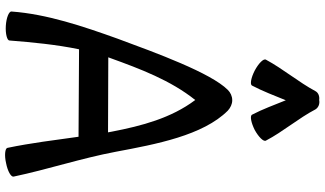

<svg xmlns="http://www.w3.org/2000/svg" viewBox="-276 -958 1255 742"><g transform="rotate(90 351.0 -586.5)"><path d="M310 -933C332 -975 349 -1020 367 -1064C385 -1020 401 -975 423 -933C428 -925 454 -930 482 -944C509 -959 528 -978 523 -987C488 -1054 437 -1112 402 -1179C395 -1190 381 -1196 366 -1193C352 -1195 338 -1190 332 -1179C296 -1112 246 -1054 210 -987C205 -978 224 -959 252 -944C279 -930 305 -925 310 -933ZM136 4C143 -86 152 -178 170 -265L508 -263C521 -171 532 -79 551 12C553 21 580 24 610 17C641 11 664 -2 662 -12C634 -145 591 -274 566 -407C537 -562 503 -744 407 -840C396 -850 382 -857 367 -857C351 -857 337 -850 327 -840C261 -774 184 -563 129 -414C81 -280 34 -141 24 -4C23 6 48 16 79 18C110 20 136 13 136 4ZM204 -386C246 -502 290 -619 366 -714C436 -621 466 -507 488 -393C489 -387 490 -382 491 -377L201 -378C202 -381 203 -384 204 -386Z"/></g></svg>

Font: Nupuram SemiBold
Style: Regular
Weight: 600
Designer: Santhosh Thottingal (santhosh.thottingal@gmail.com)
Foundry: SMC
Version: Version 1.000